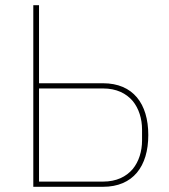

<svg xmlns="http://www.w3.org/2000/svg" viewBox="-20 -718 650 738"><path d="M108 -698H130V-398H376C491 -398 550 -320 550 -199C550 -78 491 0 376 0H108ZM376 -20C428 -20 465 -39 490 -68C514 -97 526 -137 526 -178V-220C526 -261 514 -301 490 -330C465 -359 428 -378 376 -378H130V-20Z"/></svg>

Font: Plexus Sans Thin
Style: Regular
Weight: 250
Version: Version 2.001;PS 002.001;hotconv 1.0.70;makeotf.lib2.5.58329